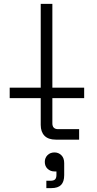

<svg xmlns="http://www.w3.org/2000/svg" viewBox="-20 -720 502 990"><path d="M250 -268H414V-214H250V-84Q250 -54 280 -54H388V0H268Q229 0 209.5 -20Q190 -40 190 -76V-214H30V-268H190V-700H250ZM219 250V212H240Q257 212 264 205Q271 198 271 182V164H261Q240 164 225.5 150.5Q211 137 211 115Q211 94 225 80Q239 66 261 66Q282 66 296.5 80.5Q311 95 311 121V183Q311 217 295 233.5Q279 250 244 250Z"/></svg>

Font: Space 7353
Style: Regular
Weight: 400
Designer: Christine Claussen + Ruben Lyon  (Space 7353)
Version: Version 1.000;FEAKit 1.0